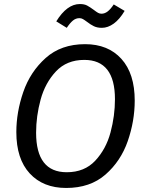

<svg xmlns="http://www.w3.org/2000/svg" viewBox="-20 -920 726 952"><path d="M648 -421Q648 -320 613.5 -220.5Q579 -121 503 -54.5Q427 12 308 12Q194 12 127.5 -60Q61 -132 61 -265Q61 -364 95.5 -464Q130 -564 206.5 -632.5Q283 -701 402 -701Q516 -701 582 -628Q648 -555 648 -421ZM159 -262Q159 -66 311 -66Q399 -66 452.5 -123.5Q506 -181 528 -263.5Q550 -346 550 -428Q550 -623 398 -623Q311 -623 257.5 -566Q204 -509 181.5 -426.5Q159 -344 159 -262ZM411 -812Q399 -821 391 -825.5Q383 -830 374 -830Q356 -830 341.5 -818Q327 -806 311 -782L259 -814Q312 -900 376 -900Q398 -900 412 -892.5Q426 -885 445 -871Q458 -861 466 -856.5Q474 -852 483 -852Q499 -852 513.5 -863Q528 -874 544 -898L598 -866Q573 -824 544 -803Q515 -782 485 -782Q462 -782 445.5 -790Q429 -798 411 -812Z"/></svg>

Font: Fira Sans
Style: Italic
Weight: 400
Italic angle: -8°
Designer: bBox Type GmbH & Carrois Corporate GbR & Edenspiekermann AG
Foundry: bBox Type GmbH & Carrois Corporate GbR & Edenspiekermann AG
Version: Version 4.301